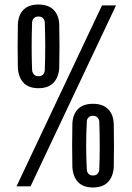

<svg xmlns="http://www.w3.org/2000/svg" viewBox="-20 -824 583 849"><path d="M150 -434Q107 -434 84.5 -457.5Q62 -481 59 -523Q58 -564 58 -618.5Q58 -673 59 -716Q61 -758 84 -781Q107 -804 150 -804Q193 -804 216.5 -781Q240 -758 242 -716Q243 -673 243 -618.5Q243 -564 242 -523Q239 -481 216 -457.5Q193 -434 150 -434ZM53 0 431 -800H493L115 0ZM150 -487Q163 -487 170 -494Q177 -501 178 -513Q180 -561 180 -618.5Q180 -676 178 -726Q177 -736 170 -743.5Q163 -751 150 -751Q137 -751 130 -743.5Q123 -736 122 -726Q120 -675 120 -618Q120 -561 122 -513Q123 -503 130 -495Q137 -487 150 -487ZM391 5Q348 5 325.5 -18.5Q303 -42 300 -84Q299 -125 299 -179.5Q299 -234 300 -277Q302 -319 325 -342Q348 -365 391 -365Q434 -365 457.5 -342Q481 -319 483 -277Q484 -234 484 -179.5Q484 -125 483 -84Q480 -42 457 -18.5Q434 5 391 5ZM391 -48Q404 -48 411 -55Q418 -62 419 -74Q421 -122 421 -179.5Q421 -237 419 -287Q418 -297 411 -304.5Q404 -312 391 -312Q378 -312 371 -304.5Q364 -297 364 -287Q361 -236 361 -179Q361 -122 364 -74Q364 -64 371 -56Q378 -48 391 -48Z"/></svg>

Font: Big Shoulders Display SemiBold
Style: Regular
Weight: 600
Designer: Patric King
Foundry: XO Type Co
Version: Version 1.000; ttfautohint (v1.8.2)